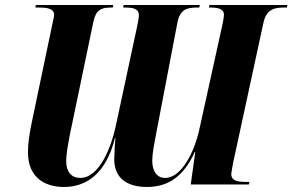

<svg xmlns="http://www.w3.org/2000/svg" viewBox="-20 -734 1162 763"><path d="M234 9C321 9 401 -41 437 -186H439C437 -174 434 -118 434 -101C434 -26 485 9 564 9C647 9 709 -31 754 -130H756L738 -1H969L971 -11H960C924 -11 899 -15 899 -43C900 -54 904 -72 906 -85L1027 -644C1038 -695 1068 -704 1107 -704H1120L1122 -714H812L810 -704H816C844 -704 870 -700 870 -675C870 -668 868 -656 865 -641L770 -210C753 -137 704 -27 636 -27C601 -27 585 -57 585 -96C585 -122 593 -163 599 -195L685 -644C695 -695 721 -704 761 -704H772L774 -714H471L470 -704H475C510 -704 532 -700 532 -672C532 -666 530 -655 526 -634L440 -233C422 -149 375 -27 299 -27C264 -27 243 -51 243 -94C243 -121 251 -164 256 -191L351 -647C361 -696 383 -704 422 -704H428L430 -714H122L121 -704H134C168 -704 195 -700 195 -675C195 -667 192 -657 187 -633L108 -256C97 -205 91 -163 91 -130C91 -18 171 9 234 9Z"/></svg>

Font: Noto Serif Display Condensed ExtraBold
Style: Italic
Weight: 800
Width: 3
Italic angle: -12°
Designer: Monotype Design Team
Foundry: Monotype Imaging Inc.
Version: Version 2.009